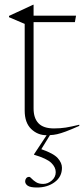

<svg xmlns="http://www.w3.org/2000/svg" viewBox="-20 -580 364 832"><path d="M125.5 -110Q125.5 -68 146.8 -45.8Q168 -23.5 214 -23.5Q241.5 -23.5 265 -27.2Q288.5 -31 323.5 -39.5V-34.5Q287.5 -18.5 265.2 -10.2Q243 -2 227.5 1.5Q212 5 196.5 5.5L159 66.5Q212.5 85 230.5 105.5Q248.5 126 248.5 147Q248.5 186 217 209.2Q185.5 232.5 140.5 232.5Q111.5 232.5 100.2 224.8Q89 217 89 205.5Q89 198.5 93.5 192.5Q98 186.5 106.5 186.5Q110.5 186.5 117.2 194Q124 201.5 136 209.2Q148 217 167 217Q187.5 217 204.5 202.2Q221.5 187.5 221.5 166Q221.5 144.5 202.2 125.8Q183 107 127.5 90.5V88.5L182 6Q143 6 115 -21.2Q87 -48.5 87 -100.5V-476.5L19 -505.5V-511Q42.5 -522 53 -526.8Q63.5 -531.5 70 -534.5Q76.5 -537.5 87.8 -542.8Q99 -548 123.5 -559.5H125.5V-512H309.5L304.5 -484H125.5Z"/></svg>

Font: Newsreader Display ExtraLight
Style: Regular
Weight: 275
Designer: Hugues Gentile
Foundry: Production Type
Version: Version 1.001